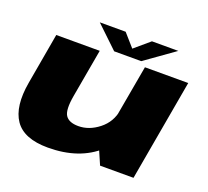

<svg xmlns="http://www.w3.org/2000/svg" viewBox="-126 -890 1135 1050"><g transform="rotate(20 442.0 -365.5)"><path d="M553 0H747.5L851.5 -589.5H599.5L511.5 -95.5ZM336.5 -589.5H83.5L31.5 -293Q6 -147.5 58.2 -71.2Q110.5 5 250 5Q432.5 5 543 -95.5Q653.5 -196 666 -267.5L553.5 -324Q541.5 -251 485.2 -206.8Q429 -162.5 366.5 -162.5Q311.5 -162.5 291.5 -193Q271.5 -223.5 287 -310ZM411.5 -614H569L740.5 -736H587L499.5 -661.5L434 -736H283.5Z"/></g></svg>

Font: Anybody Expanded Black
Style: Italic
Weight: 900
Width: 7
Italic angle: -10°
Version: Version 1.113;gftools[0.9.25]